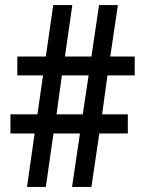

<svg xmlns="http://www.w3.org/2000/svg" viewBox="-20 -734 567 754"><path d="M402 -438H509V-512H413L443 -714H369L339 -512H235L264 -714H189L160 -512H48V-438H149L127 -285H21V-210H116L86 0H160L190 -210H294L263 0H339L370 -210H482V-285H381ZM202 -285 223 -438H328L305 -285Z"/></svg>

Font: Noto Sans Myanmar UI Condensed Medium
Style: Regular
Weight: 500
Width: 3
Designer: Monotype Design Team
Foundry: Monotype Imaging Inc.
Version: Version 2.103